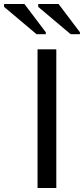

<svg xmlns="http://www.w3.org/2000/svg" viewBox="-94 -933 416 953"><path d="M185.5 -688V0H92.3V-688ZM256.8 -763.2 95.7 -898.9V-913.1H196.8L302.7 -772.9V-763.2ZM87.4 -763.2 -73.7 -898.9V-913.1H27.3L133.3 -772.9V-763.2Z"/></svg>

Font: Arimo Nerd Font
Style: Regular
Weight: 400
Designer: Steve Matteson
Foundry: Monotype Imaging Inc.
Version: Version 1.33;Nerd Fonts 3.2.1